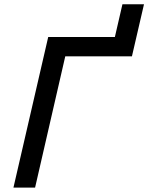

<svg xmlns="http://www.w3.org/2000/svg" viewBox="-20 -859 679 879"><path d="M41.5 0 200.7 -689.5H505.9L540.5 -839.4H639.2L584 -601.1H278.8L140.6 0Z"/></svg>

Font: HK Grotesk Medium Italic
Style: Regular
Weight: 500
Italic angle: -13°
Designer: Alfredo Marco Pradil and Stefan Peev
Foundry: Hanken Design Co.
Version: Version 1.000;PS 001.000;hotconv 1.0.88;makeotf.lib2.5.64775